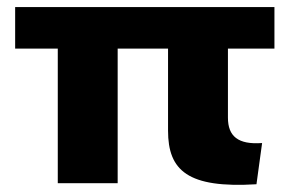

<svg xmlns="http://www.w3.org/2000/svg" viewBox="-20 -520 829 545"><path d="M144 0H314V-382H457V-149C457 -36 513 15 708 3L724 -114C656 -109 627 -133 627 -186V-382H759V-500H23V-382H144Z"/></svg>

Font: Work Sans
Style: Bold
Weight: 700
Designer: Wei Huang
Foundry: Wei Huang
Version: Version 2.012